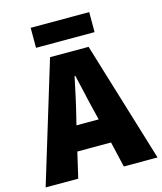

<svg xmlns="http://www.w3.org/2000/svg" viewBox="-131 -913 846 1001"><g transform="rotate(-15 292.0 -412.0)"><path d="M240 -316C256 -378 272 -456 286 -522H290C306 -457 322 -378 338 -316L349 -271H229ZM-10 0H166L198 -138H380L412 0H594L396 -650H188ZM130 -716H446V-824H130Z"/></g></svg>

Font: Giro Sans Black
Style: Regular
Weight: 900
Designer: Paul D. Hunt
Foundry: Adobe Systems Incorporated
Version: Version 1.000;PS 1.0;hotconv 1.0.88;makeotf.lib2.5.647800